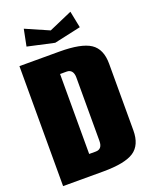

<svg xmlns="http://www.w3.org/2000/svg" viewBox="-166 -996 846 1083"><g transform="rotate(-20 257.5 -455.0)"><path d="M95.2 -810.1 115.2 -910.2 254.9 -849.1 395 -910.2 415 -810.1 254.9 -774.9ZM20 -720.2H259.8Q391.1 -720.2 445.6 -684.1Q500 -647.9 500 -560.1V-160.2Q500 -72.3 445.6 -36.1Q391.1 0 259.8 0H20ZM220.2 -600.1V-120.1H259.8Q299.8 -120.1 299.8 -169.9V-549.8Q299.8 -574.2 289.6 -587.2Q279.3 -600.1 259.8 -600.1Z"/></g></svg>

Font: Mikodacs
Style: Regular
Weight: 400
Designer: gluk (gluksza@wp.pl)
Foundry: gluk (gluksza@wp.pl)
Version: Version 0.28